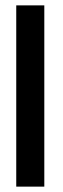

<svg xmlns="http://www.w3.org/2000/svg" viewBox="-20 -695 233 715"><path d="M40.5 -675H145V0H40.5Z"/></svg>

Font: Anybody Narrow Medium
Style: Regular
Weight: 500
Width: 3
Designer: Tyler Finck
Foundry: Etcetera Type Company
Version: Version 1.000; ttfautohint (v1.8)